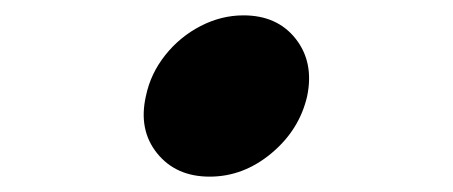

<svg xmlns="http://www.w3.org/2000/svg" viewBox="-20 -380 590 250"><path d="M253 -150Q209 -150 184.5 -180.5Q160 -211 170 -255Q176 -284 195 -308Q214 -332 241 -346Q268 -360 297 -360Q341 -360 365 -329.5Q389 -299 380 -255Q370 -211 333.5 -180.5Q297 -150 253 -150Z"/></svg>

Font: Winky Sans Black
Style: Italic
Weight: 900
Italic angle: -8.97852°
Designer: Simon Atzbach
Foundry: typofactur
Version: Version 1.205